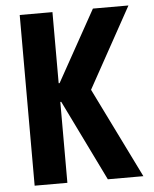

<svg xmlns="http://www.w3.org/2000/svg" viewBox="-52 -774 655 818"><g transform="rotate(-5 275.0 -365.0)"><path d="M63 0V-730H203V-426H207L376 -730H528L338 -386L528 0H376L207 -346H203V0Z"/></g></svg>

Font: M PLUS Code Latin SemiExpanded
Style: Bold
Weight: 700
Width: 6
Designer: Coji Morishita
Foundry: UNDERFOREST DESIGN
Version: Version 1.002; ttfautohint (v1.8.3)